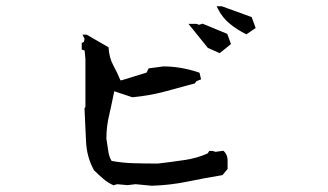

<svg xmlns="http://www.w3.org/2000/svg" viewBox="-20 -702 1040 608"><path d="M700.7 -194.8V-167L684.6 -147.5Q627.9 -138.2 574.2 -127Q520 -115.7 460.9 -113.8Q460.4 -113.8 409.2 -118.7L383.8 -115.7L351.1 -118.7L339.4 -115.2Q321.3 -123.5 306.9 -136Q292.5 -148.4 277.8 -162.6Q254.4 -204.6 252.4 -255.4Q250.5 -306.2 247.6 -358.9L250.5 -363.3V-514.2L248 -542L238.8 -544.9V-566.4L242.7 -567.4Q244.1 -568.4 245.1 -569.3L246.1 -571.3Q247.6 -575.2 247.6 -579.6L241.2 -592.3H252.9H254.4L323.7 -552.2Q325.7 -519 338.6 -495.4Q351.6 -471.7 361.3 -447.8H365.2L444.3 -472.2L450.7 -485.4L497.1 -491.7Q552.7 -491.7 608.9 -472.7L611.8 -471.7L616.7 -450.7L601.6 -444.8L597.2 -438L500 -411.6Q452.1 -398.9 398.9 -394L341.8 -413.1Q334.5 -376 326.2 -339.8Q316.9 -302.2 316.9 -263.2Q319.8 -244.6 322.8 -224.1Q325.2 -205.6 333.5 -192.4Q368.2 -186 404.8 -185.1Q441.4 -184.1 480 -184.1Q522.9 -189 564.5 -195.3Q605 -201.2 637.7 -216.3L642.6 -224.1H653.3L662.6 -221.2L687.5 -224.6Q692.4 -219.7 694.3 -216.6Q696.3 -213.4 697.8 -210Q700.7 -203.1 700.7 -194.8ZM576.7 -626.5H601.6L610.4 -623.5L621.6 -627L699.7 -594.7L711.4 -562.5L675.8 -533.7L638.2 -550.3L593.3 -606ZM666 -682.1H682.6L776.9 -647.9L789.6 -613.3L760.3 -593.3Q730.5 -607.9 707.5 -627Q684.1 -646 669.9 -674.3Z"/></svg>

Font: Bakudai
Style: Medium
Weight: 500
Version: Version 1.48